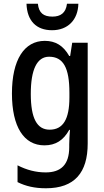

<svg xmlns="http://www.w3.org/2000/svg" viewBox="-20 -769 557 1029"><path d="M400 -749H339C333 -699 304 -680 261 -680C214 -680 188 -699 183 -749H122C125 -657 175 -607 259 -607C343 -607 398 -662 400 -749ZM220 -550C110 -550 44 -449 44 -268C44 -89 108 10 218 10C278 10 320 -17 351 -73H355C353 -48 351 -16 351 5V20C351 114 306 155 225 155C172 155 123 142 74 117V207C118 229 166 240 226 240C381 240 450 155 450 0V-540H367L356 -469H351C319 -525 277 -550 220 -550ZM243 -465C319 -465 352 -406 352 -272V-247C352 -130 318 -74 246 -74C178 -74 145 -135 145 -266C145 -396 178 -465 243 -465Z"/></svg>

Font: Noto Sans Khmer UI Condensed Medium
Style: Regular
Weight: 500
Width: 3
Designer: Danh Hong and the Monotype Design Team
Foundry: Monotype Imaging Inc.
Version: Version 2.002